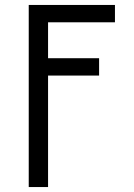

<svg xmlns="http://www.w3.org/2000/svg" viewBox="-20 -540 540 775"><path d="M96 215V-520H444V-450H174V-305H380V-235H174V215Z"/></svg>

Font: Iosevka Term
Style: Regular
Weight: 400
Monospace: yes
Designer: Belleve Invis
Foundry: Belleve Invis
Version: Version 30.0.1